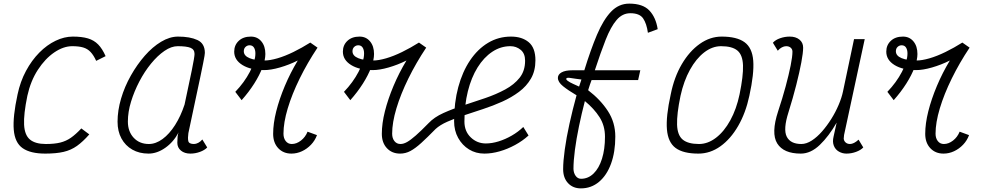

<svg xmlns="http://www.w3.org/2000/svg" viewBox="-20 -834 5440 1060"><path d="M429 -125 473 -92Q438 -52 405 -28.5Q372 -5 331 4.5Q290 14 230 14Q148 14 105 -16Q62 -46 56 -117.5Q50 -189 77 -313Q92 -384 123.5 -442.5Q155 -501 197 -543.5Q239 -586 287 -609Q335 -632 382 -632Q432 -632 465.5 -622Q499 -612 522 -588.5Q545 -565 563 -524L511 -498Q497 -529 480 -547Q463 -565 439 -572Q415 -579 379 -579Q330 -579 279.5 -544.5Q229 -510 189 -448.5Q149 -387 131 -305Q110 -203 113 -145.5Q116 -88 145.5 -63.5Q175 -39 233 -39Q281 -39 313 -47Q345 -55 371.5 -73.5Q398 -92 429 -125Z M1097 -64 1124 -20Q1110 -5 1084 4.5Q1058 14 1031 14Q999 14 979 -2.5Q959 -19 959 -46Q959 -63 960.5 -79Q962 -95 966 -103Q938 -50 892.5 -18Q847 14 800 14Q749 14 710.5 -8Q672 -30 650.5 -69.5Q629 -109 629 -162Q629 -224 648.5 -290Q668 -356 702.5 -417Q737 -478 779.5 -526.5Q822 -575 869.5 -603.5Q917 -632 963 -632Q1029 -632 1070 -613Q1111 -594 1111 -542Q1111 -538 1109 -525Q1107 -512 1101.5 -485Q1096 -458 1086 -409.5Q1076 -361 1059.5 -285Q1043 -209 1020 -99Q1016 -72 1019.5 -55.5Q1023 -39 1051 -39Q1062 -39 1074.5 -45.5Q1087 -52 1097 -64ZM802 -39Q840 -39 877.5 -66.5Q915 -94 946.5 -143.5Q978 -193 999 -257Q1024 -373 1039 -446.5Q1054 -520 1054 -536Q1054 -561 1032 -570Q1010 -579 961 -579Q926 -579 888 -553Q850 -527 814 -483Q778 -439 749.5 -384.5Q721 -330 703.5 -273Q686 -216 686 -163Q686 -108 718 -73.5Q750 -39 802 -39Z M1314 -281 1279 -327Q1329 -379 1359.5 -437.5Q1390 -496 1390 -539Q1390 -559 1382 -571.5Q1374 -584 1358 -584Q1345 -584 1335.5 -575Q1326 -566 1326 -551Q1326 -526 1357.5 -513Q1389 -500 1440 -500Q1470 -500 1511.5 -512Q1553 -524 1600 -547Q1647 -570 1693 -599L1733 -571Q1677 -487 1634.5 -400.5Q1592 -314 1568.5 -235.5Q1545 -157 1545 -96Q1545 -71 1557.5 -55Q1570 -39 1591 -39Q1617 -39 1641.5 -58Q1666 -77 1678 -107L1730 -88Q1719 -58 1697 -35Q1675 -12 1647 1Q1619 14 1589 14Q1544 14 1516 -16Q1488 -46 1488 -95Q1488 -152 1505 -219.5Q1522 -287 1552.5 -359.5Q1583 -432 1624 -500Q1576 -476 1525.5 -461.5Q1475 -447 1438 -447Q1364 -447 1318.5 -475Q1273 -503 1273 -549Q1273 -585 1298 -608.5Q1323 -632 1365 -632Q1401 -632 1423 -605.5Q1445 -579 1445 -536Q1445 -504 1429 -461.5Q1413 -419 1383.5 -372.5Q1354 -326 1314 -281Z M2346 -154Q2377 -187 2428 -210Q2479 -233 2539 -252.5Q2599 -272 2659 -292.5Q2719 -313 2769 -340Q2819 -367 2849 -405Q2879 -443 2879 -499Q2879 -539 2854.5 -559Q2830 -579 2798 -579Q2744 -579 2697.5 -548Q2651 -517 2616.5 -461.5Q2582 -406 2563 -330Q2544 -254 2544 -163Q2544 -109 2579 -75.5Q2614 -42 2662 -42Q2696 -42 2733 -53.5Q2770 -65 2805.5 -85.5Q2841 -106 2869 -133L2898 -86Q2865 -56 2823.5 -33.5Q2782 -11 2738.5 1.5Q2695 14 2654 14Q2607 14 2569.5 -9Q2532 -32 2509.5 -72.5Q2487 -113 2487 -165Q2487 -268 2510 -353Q2533 -438 2575 -500.5Q2617 -563 2674.5 -597.5Q2732 -632 2801 -632Q2862 -632 2899 -601Q2936 -570 2936 -501Q2936 -443 2911.5 -400.5Q2887 -358 2845.5 -327Q2804 -296 2753 -273Q2702 -250 2647 -232Q2592 -214 2541 -197Q2490 -180 2449.5 -162Q2409 -144 2385 -122Q2339 -75 2306 -45Q2273 -15 2246 -0.5Q2219 14 2189 14Q2144 14 2116 -16Q2088 -46 2088 -95Q2088 -152 2105 -219.5Q2122 -287 2152.5 -359.5Q2183 -432 2224 -500Q2176 -476 2125.5 -461.5Q2075 -447 2038 -447Q1964 -447 1918.5 -475Q1873 -503 1873 -549Q1873 -585 1898 -608.5Q1923 -632 1965 -632Q2001 -632 2023 -605.5Q2045 -579 2045 -536Q2045 -504 2029 -461.5Q2013 -419 1983.5 -372.5Q1954 -326 1914 -281L1879 -327Q1929 -379 1959.5 -437.5Q1990 -496 1990 -539Q1990 -559 1982 -571.5Q1974 -584 1958 -584Q1945 -584 1935.5 -575Q1926 -566 1926 -551Q1926 -526 1957.5 -513Q1989 -500 2040 -500Q2070 -500 2111.5 -512Q2153 -524 2200 -547Q2247 -570 2293 -599L2333 -571Q2277 -487 2234.5 -400.5Q2192 -314 2168.5 -235.5Q2145 -157 2145 -96Q2145 -71 2157.5 -55Q2170 -39 2191 -39Q2208 -39 2227.5 -50Q2247 -61 2275.5 -86Q2304 -111 2346 -154Z M3187 206Q3143 206 3116 177Q3089 148 3089 100Q3089 57 3098 -8.5Q3107 -74 3124 -151Q3141 -228 3163 -308Q3117 -335 3088.5 -358Q3060 -381 3060 -404Q3060 -423 3080.5 -434.5Q3101 -446 3140 -446H3206Q3241 -560 3276 -642.5Q3311 -725 3353.5 -769.5Q3396 -814 3454 -814Q3529 -814 3565 -776Q3601 -738 3611 -673L3557 -653Q3550 -704 3530.5 -732.5Q3511 -761 3460 -761Q3416 -761 3384 -723.5Q3352 -686 3324 -615Q3296 -544 3264 -446H3515L3503 -392H3246Q3242 -383 3237 -367Q3232 -351 3227 -336Q3295 -284 3336 -221Q3377 -158 3377 -80Q3377 5 3353.5 69.5Q3330 134 3287 170Q3244 206 3187 206ZM3188 153Q3227 153 3257 124Q3287 95 3303.5 42.5Q3320 -10 3320 -79Q3320 -140 3290 -187Q3260 -234 3209 -276Q3191 -207 3176.5 -137Q3162 -67 3154 -6.5Q3146 54 3146 99Q3147 122 3158.5 137.5Q3170 153 3188 153ZM3177 -356 3190 -395Q3178 -396 3160 -399Q3142 -402 3126 -404Q3110 -406 3107 -401Q3103 -396 3114.5 -387.5Q3126 -379 3144 -371Q3162 -363 3177 -356Z M3836 14Q3752 14 3710 -17Q3668 -48 3662 -119.5Q3656 -191 3683 -313Q3702 -408 3744 -479.5Q3786 -551 3843 -591.5Q3900 -632 3964 -632Q4048 -632 4090.5 -601Q4133 -570 4138.5 -499Q4144 -428 4117 -305Q4097 -211 4055.5 -139Q4014 -67 3957.5 -26.5Q3901 14 3836 14ZM3839 -39Q3888 -39 3933 -73.5Q3978 -108 4012 -170Q4046 -232 4063 -313Q4084 -415 4082 -473Q4080 -531 4051 -555Q4022 -579 3961 -579Q3912 -579 3867.5 -544.5Q3823 -510 3789 -448.5Q3755 -387 3737 -305Q3716 -204 3718 -145.5Q3720 -87 3749.5 -63Q3779 -39 3839 -39Z M4274 -554 4247 -598Q4261 -614 4287 -623Q4313 -632 4340 -632Q4373 -632 4393.5 -615.5Q4414 -599 4414 -571Q4414 -543 4404 -489.5Q4394 -436 4376 -365Q4358 -294 4333 -214Q4303 -120 4323.5 -79.5Q4344 -39 4404 -39Q4432 -39 4461.5 -58Q4491 -77 4518.5 -108.5Q4546 -140 4569.5 -177.5Q4593 -215 4610 -255Q4627 -295 4634 -329L4695 -618H4754L4640 -89Q4640 -84 4639 -78.5Q4638 -73 4638 -69Q4639 -56 4648.5 -47.5Q4658 -39 4673 -39Q4683 -39 4695 -45Q4707 -51 4720 -63L4746 -20Q4732 -5 4706 4.5Q4680 14 4653 14Q4631 14 4611.5 3Q4592 -8 4583.5 -29.5Q4575 -51 4582 -80L4599 -157Q4556 -82 4506 -34Q4456 14 4401 14Q4306 14 4271 -42Q4236 -98 4276 -220Q4300 -292 4317.5 -357Q4335 -422 4345 -472Q4355 -522 4355 -549Q4355 -562 4345.5 -570.5Q4336 -579 4320 -579Q4309 -579 4296.5 -572.5Q4284 -566 4274 -554Z M4914 -281 4879 -327Q4929 -379 4959.5 -437.5Q4990 -496 4990 -539Q4990 -559 4982 -571.5Q4974 -584 4958 -584Q4945 -584 4935.5 -575Q4926 -566 4926 -551Q4926 -526 4957.5 -513Q4989 -500 5040 -500Q5070 -500 5111.5 -512Q5153 -524 5200 -547Q5247 -570 5293 -599L5333 -571Q5277 -487 5234.5 -400.5Q5192 -314 5168.5 -235.5Q5145 -157 5145 -96Q5145 -71 5157.5 -55Q5170 -39 5191 -39Q5217 -39 5241.5 -58Q5266 -77 5278 -107L5330 -88Q5319 -58 5297 -35Q5275 -12 5247 1Q5219 14 5189 14Q5144 14 5116 -16Q5088 -46 5088 -95Q5088 -152 5105 -219.5Q5122 -287 5152.5 -359.5Q5183 -432 5224 -500Q5176 -476 5125.5 -461.5Q5075 -447 5038 -447Q4964 -447 4918.5 -475Q4873 -503 4873 -549Q4873 -585 4898 -608.5Q4923 -632 4965 -632Q5001 -632 5023 -605.5Q5045 -579 5045 -536Q5045 -504 5029 -461.5Q5013 -419 4983.5 -372.5Q4954 -326 4914 -281Z"/></svg>

Font: Victor Mono Thin ExtraLight
Style: Italic
Weight: 250
Italic angle: -12°
Monospace: yes
Version: Version 1.561;gftools[0.9.30]